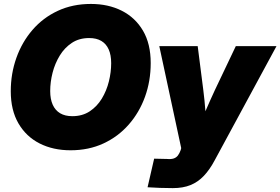

<svg xmlns="http://www.w3.org/2000/svg" viewBox="-20 -759 1437 984"><path d="M341.8 11.2Q252 11.2 182.9 -23.9Q113.8 -59.1 74.5 -126.7Q35.2 -194.3 35.2 -291.5Q35.2 -381.8 64 -462.6Q92.8 -543.5 146.5 -605.7Q200.2 -668 276.1 -703.4Q352.1 -738.8 445.8 -738.8Q535.2 -738.8 604.2 -703.9Q673.3 -668.9 712.9 -601.6Q752.4 -534.2 752.4 -436Q752.4 -343.8 723.1 -262.9Q693.8 -182.1 639.6 -120.4Q585.4 -58.6 510 -23.7Q434.6 11.2 341.8 11.2ZM350.6 -163.6Q402.3 -163.6 439.9 -188.5Q477.5 -213.4 502 -253.9Q526.4 -294.4 538.1 -342Q549.8 -389.6 549.8 -435.1Q549.8 -477.1 537.1 -505.6Q524.4 -534.2 499.5 -549.1Q474.6 -564 437 -564Q385.7 -564 348.4 -539.3Q311 -514.6 286.4 -474.4Q261.7 -434.1 249.5 -386.5Q237.3 -338.9 237.3 -292.5Q237.3 -251 250.2 -222.2Q263.2 -193.4 288.3 -178.5Q313.5 -163.6 350.6 -163.6ZM736.3 200.7 770 54.2 835.9 55.7Q856.9 57.6 870.1 53.2Q883.3 48.8 891.6 38.1Q899.9 27.3 906.2 9.8L908.7 0L796.4 -522.5H993.2L1022 -296.9Q1028.8 -243.7 1032.7 -189.9Q1036.6 -136.2 1040.5 -80.1H988.3Q1010.3 -136.2 1033.4 -190.2Q1056.6 -244.1 1081.1 -296.9L1188.5 -522.5H1397L1080.6 62Q1054.7 110.8 1024.4 142.6Q994.1 174.3 955.8 189.7Q917.5 205.1 865.7 205.1Q833.5 205.1 799.8 203.9Q766.1 202.6 736.3 200.7Z"/></svg>

Font: Inter 28pt Black
Style: Italic
Weight: 900
Italic angle: -9.3988°
Designer: Rasmus Andersson
Foundry: rsms
Version: Version 4.001;git-66647c0bb